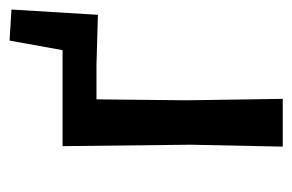

<svg xmlns="http://www.w3.org/2000/svg" viewBox="-125 -487 612 402"><g transform="rotate(-90 181.0 -286.0)"><path d="M75 0 79 -193 76 -461H277L297 -572L362 -568L351 -387L246 -390H174L172 -202L175 0Z"/></g></svg>

Font: Alegreya Sans Medium
Style: Regular
Weight: 500
Designer: Juan Pablo del Peral
Foundry: Huerta Tipografica
Version: Version 2.007